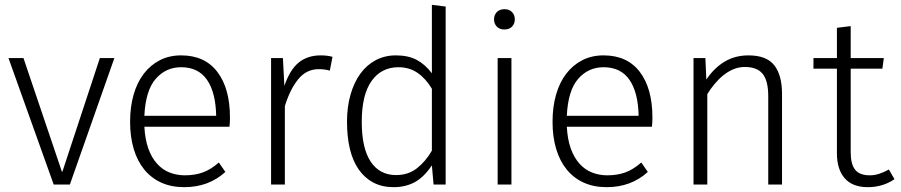

<svg xmlns="http://www.w3.org/2000/svg" viewBox="-20 -763 3724 794"><path d="M77 -523 236 -53H238L393 -523H453L269 0H202L15 -523Z M577 -239Q580 -186 593.5 -148.5Q607 -111 629.5 -86Q652 -61 681.5 -49.5Q711 -38 744 -38Q786 -38 819 -50Q852 -62 885 -91L912 -52Q843 11 742 11Q688 11 646.5 -8Q605 -27 576.5 -62Q548 -97 533 -147Q518 -197 518 -259Q518 -321 532.5 -371.5Q547 -422 574.5 -458Q602 -494 641 -514Q680 -534 729 -534Q827 -534 879 -465.5Q931 -397 931 -277Q931 -268 930.5 -257.5Q930 -247 929 -239ZM729 -485Q666 -485 624 -437Q582 -389 577 -284H874Q872 -381 836 -433Q800 -485 729 -485Z M1156 -408Q1179 -475 1215.5 -504.5Q1252 -534 1306 -534Q1334 -534 1355 -528L1344 -471Q1323 -477 1298 -477Q1247 -477 1213 -435Q1179 -393 1158 -324V0H1101V-523H1150Z M1766 -743 1823 -736V0H1773L1766 -79Q1732 -29 1694 -9Q1656 11 1608 11Q1560 11 1524 -8Q1488 -27 1463.5 -62Q1439 -97 1427 -147Q1415 -197 1415 -259Q1415 -321 1429.5 -371.5Q1444 -422 1470 -458Q1496 -494 1533.5 -514Q1571 -534 1617 -534Q1668 -534 1703 -515.5Q1738 -497 1766 -460ZM1766 -396Q1741 -438 1707 -461.5Q1673 -485 1628 -485Q1557 -485 1516.5 -428Q1476 -371 1476 -259Q1476 -150 1513 -94.5Q1550 -39 1618 -39Q1668 -39 1704 -67Q1740 -95 1766 -140Z M2095 -523V0H2038V-523ZM2066 -641Q2046 -641 2034.5 -653Q2023 -665 2023 -683Q2023 -701 2034.5 -713Q2046 -725 2066 -725Q2086 -725 2097.5 -713Q2109 -701 2109 -683Q2109 -665 2097.5 -653Q2086 -641 2066 -641Z M2324 -239Q2327 -186 2340.5 -148.5Q2354 -111 2376.5 -86Q2399 -61 2428.5 -49.5Q2458 -38 2491 -38Q2533 -38 2566 -50Q2599 -62 2632 -91L2659 -52Q2590 11 2489 11Q2435 11 2393.5 -8Q2352 -27 2323.5 -62Q2295 -97 2280 -147Q2265 -197 2265 -259Q2265 -321 2279.5 -371.5Q2294 -422 2321.5 -458Q2349 -494 2388 -514Q2427 -534 2476 -534Q2574 -534 2626 -465.5Q2678 -397 2678 -277Q2678 -268 2677.5 -257.5Q2677 -247 2676 -239ZM2476 -485Q2413 -485 2371 -437Q2329 -389 2324 -284H2621Q2619 -381 2583 -433Q2547 -485 2476 -485Z M2901 -434Q2933 -482 2976.5 -508Q3020 -534 3075 -534Q3150 -534 3182 -493Q3214 -452 3214 -375V0H3157V-365Q3157 -429 3134 -457.5Q3111 -486 3060 -486Q3035 -486 3012.5 -476.5Q2990 -467 2970.5 -451Q2951 -435 2934.5 -415Q2918 -395 2905 -374V0H2848V-523H2897Z M3344 -523H3441V-648L3498 -655V-523H3635L3629 -479H3498V-133Q3498 -84 3516.5 -61Q3535 -38 3577 -38Q3597 -38 3616.5 -44.5Q3636 -51 3656 -62L3679 -22Q3656 -6 3628 2.5Q3600 11 3569 11Q3505 11 3473 -26Q3441 -63 3441 -129V-479H3344Z"/></svg>

Font: Jldddboxgfspflltxgxzjzlszac
Style: Regular
Weight: 300
Designer: Carrois Corporate & Edenspiekermann
Foundry: Carrois Corporate GbR & Edenspiekermann AG
Version: Version 2.001